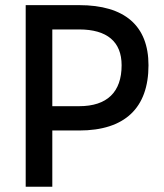

<svg xmlns="http://www.w3.org/2000/svg" viewBox="-20 -713 626 733"><path d="M78.1 0H179.7V-214.8H282.2C456.1 -214.8 546.9 -300.3 546.9 -463.9C546.9 -614.7 456.1 -693.4 282.2 -693.4H78.1ZM179.7 -307.6V-600.6H282.2C388.7 -600.6 444.3 -553.7 444.3 -463.9C444.3 -361.3 388.7 -307.6 282.2 -307.6Z"/></svg>

Font: CaskaydiaCove Nerd Font
Style: Regular
Weight: 400
Designer: Aaron Bell
Foundry: Saja Typeworks
Version: Version 2111.1;Nerd Fonts 2.3.3